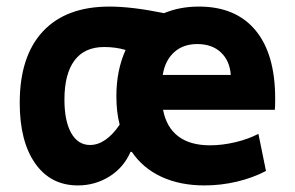

<svg xmlns="http://www.w3.org/2000/svg" viewBox="-20 -549 897 584"><path d="M40 -236Q40 -378 110.5 -453.5Q181 -529 313 -529Q381 -529 479 -509Q527 -529 585 -529Q697 -529 757 -457Q817 -385 817 -249Q817 -226 816 -215H476Q486 -162 522 -134.5Q558 -107 619 -107Q656 -107 696 -116.5Q736 -126 766 -142L789 -29Q749 -8 700.5 3.5Q652 15 602 15Q528 15 471.5 -11Q415 -37 381 -87H377Q356 -39 312.5 -12Q269 15 217 15Q134 15 87 -52Q40 -119 40 -236ZM682 -321Q679 -364 652 -389.5Q625 -415 580 -415Q537 -415 509.5 -390Q482 -365 475 -321ZM344 -170Q334 -207 334 -257Q334 -335 362 -397Q332 -406 297 -406Q237 -406 206.5 -365Q176 -324 176 -246Q176 -181 196.5 -144.5Q217 -108 254 -108Q278 -108 301 -124Q324 -140 344 -170Z"/></svg>

Font: Secular One
Style: Regular
Weight: 400
Designer: Michal Sahar
Foundry: Hagilda
Version: Version 1.000